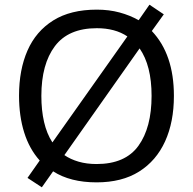

<svg xmlns="http://www.w3.org/2000/svg" viewBox="-20 -766 821 817"><path d="M720 -358Q720 -247 682.5 -164.5Q645 -82 572 -36Q499 10 391 10Q279 10 206 -37L158 31L97 -9L149 -83Q105 -132 83 -202Q61 -272 61 -359Q61 -469 97 -551Q133 -633 206.5 -679Q280 -725 392 -725Q444 -725 488.5 -713Q533 -701 570 -680L616 -746L677 -705L626 -634Q720 -535 720 -358ZM156 -358Q156 -297 167.5 -247Q179 -197 203 -160L522 -611Q470 -646 392 -646Q271 -646 213.5 -569.5Q156 -493 156 -358ZM625 -358Q625 -487 574 -560L254 -106Q280 -88 314.5 -78Q349 -68 391 -68Q513 -68 569 -145.5Q625 -223 625 -358Z"/></svg>

Font: Noto Sans Kharoshthi
Style: Regular
Weight: 400
Designer: Monotype Design Team
Foundry: Monotype Imaging Inc.
Version: Version 2.004; ttfautohint (v1.8.4.7-5d5b)